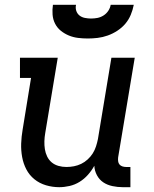

<svg xmlns="http://www.w3.org/2000/svg" viewBox="-20 -770 640 798"><path d="M226 8Q198 8 171 0Q144 -8 123 -25Q102 -42 89.5 -66Q77 -90 72 -117.5Q67 -145 68 -173.5Q69 -202 74 -231L109 -446H63V-530H220L168 -217Q165 -200 164.5 -183Q164 -166 166.5 -150Q169 -134 176 -119.5Q183 -105 195 -95Q207 -85 223 -80.5Q239 -76 256 -76Q272 -76 287.5 -79Q303 -82 317.5 -89Q332 -96 344.5 -107.5Q357 -119 365.5 -132.5Q374 -146 379 -161.5Q384 -177 387 -192L443 -530H540L471 -116Q470 -108 471 -100Q472 -92 476.5 -86.5Q481 -81 488.5 -78.5Q496 -76 504 -76H522V8H490Q469 8 447.5 3.5Q426 -1 409.5 -12Q393 -23 383 -41.5Q373 -60 372 -81Q361 -61 345.5 -43.5Q330 -26 310.5 -14Q291 -2 269 3Q247 8 226 8ZM345 -610Q324 -610 304 -612.5Q284 -615 266 -622.5Q248 -630 233 -642Q218 -654 209 -671.5Q200 -689 198.5 -709.5Q197 -730 200 -750H296Q293 -737 297 -725Q301 -713 310.5 -705.5Q320 -698 333 -695.5Q346 -693 358 -693Q372 -693 385 -695.5Q398 -698 410 -705.5Q422 -713 430 -725Q438 -737 440 -750H536Q532 -729 523.5 -708.5Q515 -688 501 -671.5Q487 -655 468 -642.5Q449 -630 428 -622.5Q407 -615 386 -612.5Q365 -610 345 -610Z"/></svg>

Font: Iosevka Curly Slab MdEx
Style: Italic
Weight: 500
Width: 7
Italic angle: -9°
Monospace: yes
Designer: Belleve Invis
Foundry: Belleve Invis
Version: Version 11.0.0; ttfautohint (v1.8.3)